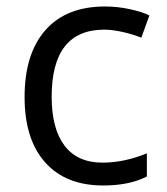

<svg xmlns="http://www.w3.org/2000/svg" viewBox="-20 -565 516 595"><path d="M299.8 9.8Q183.6 9.8 119.9 -61.8Q56.2 -133.3 56.2 -264.2Q56.2 -398.4 120.8 -471.7Q185.5 -544.9 305.2 -544.9Q343.8 -544.9 382.3 -536.6Q420.9 -528.3 442.9 -517.1L418 -448.2Q391.1 -459 359.4 -466.1Q327.6 -473.1 303.2 -473.1Q140.1 -473.1 140.1 -265.1Q140.1 -166.5 179.9 -113.8Q219.7 -61 297.9 -61Q364.7 -61 435.1 -89.8V-18.1Q381.3 9.8 299.8 9.8Z"/></svg>

Font: f3_1792  
Style: Regular
Weight: 400
Foundry: Ascender Corporation
Version: Version 1.10